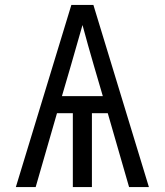

<svg xmlns="http://www.w3.org/2000/svg" viewBox="-20 -755 665 775"><path d="M44 0 268 -735H357L581 0H501L415 -298H351V0H274V-298H210L124 0ZM230 -367H395L359 -490Q347 -531 335.5 -572Q324 -613 313 -654Q301 -613 289.5 -572Q278 -531 266 -490Z"/></svg>

Font: Zed Sans
Style: Regular
Weight: 400
Designer: Belleve Invis
Foundry: Belleve Invis
Version: Version 1.0.0; ttfautohint (v1.8.4)